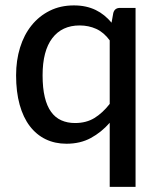

<svg xmlns="http://www.w3.org/2000/svg" viewBox="-20 -538 602 728"><path d="M396 -385Q373.5 -415.5 344.8 -428.5Q316 -441.5 282 -441.5Q215 -441.5 178.2 -393.2Q141.5 -345 141.5 -252.5Q141.5 -204 149.8 -169.8Q158 -135.5 173.8 -113.8Q189.5 -92 212.5 -81.8Q235.5 -71.5 264.5 -71.5Q307 -71.5 338 -90.5Q369 -109.5 396 -144ZM494 -508V170.5H396V-72.5Q364.5 -36.5 324.5 -14.8Q284.5 7 232 7Q188.5 7 153.2 -10Q118 -27 93 -59.8Q68 -92.5 54.5 -141Q41 -189.5 41 -252.5Q41 -309 56 -357.5Q71 -406 99.5 -441.5Q128 -477 168.5 -497.2Q209 -517.5 260 -517.5Q284.5 -517.5 305 -513Q325.5 -508.5 343 -500Q360.5 -491.5 375.2 -479.5Q390 -467.5 403 -452L409.5 -488.5Q414.5 -508 435 -508Z"/></svg>

Font: TypoPRO Lato
Style: Regular
Weight: 500
Designer: Lukasz Dziedzic with Adam Twardoch and Botio Nikoltchev
Foundry: tyPoland Lukasz Dziedzic
Version: Version 2.010; 2014-09-01; http://www.latofonts.com/